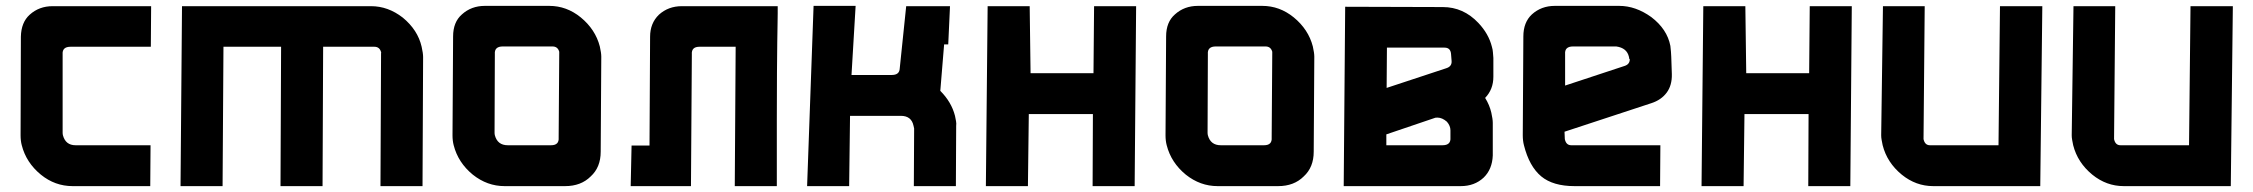

<svg xmlns="http://www.w3.org/2000/svg" viewBox="-20 -633 7664 653"><path d="M492 -139 491 0H227Q167 0 119 -39Q69 -80 54 -139Q50 -154 50 -173L51 -508Q52 -557 81 -583Q113 -612 159 -612H494L493 -474H220Q191 -474 193 -448V-182Q193 -177 194 -173Q203 -139 237 -139Z M1079 -474 1077 0H934L936 -474H740L737 0H594L599 -612H1242Q1300 -612 1350 -573Q1401 -531 1414 -474Q1419 -452 1419 -439L1417 0H1274L1276 -452Q1277 -453 1276 -456Q1271 -474 1253 -474Z M1521 -509Q1521 -558 1551 -584Q1583 -613 1629 -613H1848Q1907 -613 1955 -574Q2005 -533 2020 -475Q2025 -453 2025 -440L2023 -117Q2023 -64 1989 -33Q1956 0 1902 0H1696Q1637 0 1588 -39Q1538 -80 1523 -139Q1519 -154 1519 -173ZM1662 -182Q1662 -177 1663 -173Q1672 -139 1707 -139H1854Q1882 -139 1880 -165L1882 -453V-457Q1877 -475 1859 -475H1690Q1661 -475 1663 -449Z M2128 -138H2189L2191 -508Q2191 -554 2221 -583Q2253 -612 2299 -612H2625Q2625 -600 2625 -587.5Q2625 -575 2624.5 -551.5Q2624 -528 2623.5 -489Q2623 -450 2622.5 -385.5Q2622 -321 2622 -227Q2622 -133 2622 0H2479L2482 -474H2359Q2331 -474 2333 -448L2330 0H2125Z M3088 0 3089 -196Q3089 -197 3087 -205Q3080 -239 3044 -239H2871L2868 0H2725L2747 -613H2890L2876 -378H3013Q3039 -378 3040 -400L3062 -612H3211L3205 -482H3191L3178 -324Q3216 -286 3228 -239Q3230 -229 3231.5 -221Q3233 -213 3232 -205L3231 0Z M3482 -612H3339ZM3696 0 3697 -245H3479L3476 0H3333L3339 -612H3482L3485 -384H3699L3701 -612H3844L3839 0Z M3946 -509Q3946 -558 3976 -584Q4008 -613 4054 -613H4273Q4332 -613 4380 -574Q4430 -533 4445 -475Q4450 -453 4450 -440L4448 -117Q4448 -64 4414 -33Q4381 0 4327 0H4121Q4062 0 4013 -39Q3963 -80 3948 -139Q3944 -154 3944 -173ZM4087 -182Q4087 -177 4088 -173Q4097 -139 4132 -139H4279Q4307 -139 4305 -165L4307 -453V-457Q4302 -475 4284 -475H4115Q4086 -475 4088 -449Z M4550 0 4555 -610 4887 -609Q4957 -609 5008 -555Q5043 -518 5054 -474Q5057 -464 5057.5 -455Q5058 -446 5059 -436V-372Q5059 -329 5031 -300Q5046 -276 5052 -250Q5057 -228 5057 -215V-104Q5055 -57 5026 -29Q4995 0 4948 0ZM4899 -401Q4918 -407 4917 -425L4915 -450Q4913 -471 4893 -471H4697L4696 -334ZM4886 -139Q4915 -139 4913 -165V-190Q4913 -205 4901 -219Q4885 -233 4869 -233Q4861 -233 4860 -232L4695 -176V-139Z M5627 -139 5626 0H5335Q5262 0 5222 -33Q5181 -67 5163 -139Q5159 -154 5159 -173L5161 -509Q5161 -557 5190 -584Q5222 -613 5268 -613H5487Q5543 -613 5596 -575Q5650 -534 5661 -477Q5662 -466 5663 -457Q5664 -448 5664 -440L5666 -381Q5667 -343 5648.5 -318Q5630 -293 5596 -282L5301 -185L5302 -160L5303 -156Q5308 -139 5324 -139ZM5521 -431Q5521 -437 5520 -440Q5513 -470 5477 -475H5330Q5301 -475 5303 -449V-342L5506 -409Q5524 -415 5523 -434Z M5916 -612H5773ZM6130 0 6131 -245H5913L5910 0H5767L5773 -612H5916L5919 -384H6133L6135 -612H6278L6273 0Z M6555 0Q6496 0 6448 -39Q6398 -80 6383 -139Q6381 -149 6379.5 -157Q6378 -165 6378 -173L6384 -612H6526L6522 -160L6523 -156Q6528 -139 6544 -139H6777L6782 -612H6926L6919 0Z M7203 0Q7144 0 7096 -39Q7046 -80 7031 -139Q7029 -149 7027.5 -157Q7026 -165 7026 -173L7032 -612H7174L7170 -160L7171 -156Q7176 -139 7192 -139H7425L7430 -612H7574L7567 0Z"/></svg>

Font: Covid19
Style: Regular
Weight: 400
Designer: Peter Wiegel
Foundry: (c) CAT - Ing. Peter Wiegel.  for Rudolf Maass + Partner GmbH
Version: Version 001.000